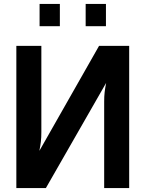

<svg xmlns="http://www.w3.org/2000/svg" viewBox="-20 -955 740 975"><path d="M213 0 519 -534C512 -497 509 -476 509 -439V0H636V-722H483L180 -189C187 -226 190 -246 190 -284V-722H63V0ZM181 -822H284V-935H181ZM415 -822H518V-935H415Z"/></svg>

Font: Perun SemiBold
Style: Regular
Weight: 600
Foundry: Copyright (c) Stefan Peev, Context Ltd, 2016
Version: Version 1.089